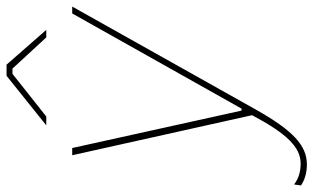

<svg xmlns="http://www.w3.org/2000/svg" viewBox="-220 -555 955 585"><g transform="rotate(-90 257.5 -262.5)"><path d="M49 195C107 195 153 152 217 38L530 -520H509L219 -4H213L99 -520H77L199 28C143 134 101 176 52 176C27 176 6 170 -12 156L-15 177C1 188 22 195 49 195ZM459 -599 353 -720H319L168 -599H195L325 -702H341L436 -599Z"/></g></svg>

Font: Fixel Text 20240404 Thin
Style: Italic
Weight: 100
Width: 4
Italic angle: -10°
Designer: AlfaBravo + MacPaw
Foundry: Kyrylo Tkachov, Marchela Mozhyna, Serhii Makarenko, Maria Weinstein, Zakhar Kryvoshyya
Version: Version 1.211;Glyphs 3.2 (3225)